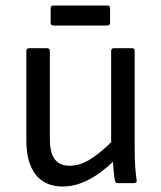

<svg xmlns="http://www.w3.org/2000/svg" viewBox="-20 -662 582 694"><path d="M172.9 -569.8Q163.1 -569.8 163.1 -580.1V-631.8Q163.1 -642.1 172.9 -642.1H368.2Q377.9 -642.1 377.9 -631.8V-580.1Q377.9 -569.8 368.2 -569.8ZM207 12.2Q143.1 12.2 109.1 -30.8Q75.2 -73.7 75.2 -154.8V-478Q75.2 -487.8 85 -487.8H149.9Q160.2 -487.8 160.2 -478V-159.2Q160.2 -109.9 177.7 -86.4Q195.3 -63 231.9 -63Q265.6 -63 299.8 -82.3Q334 -101.6 381.8 -147.9V-478Q381.8 -487.8 392.1 -487.8H457Q466.8 -487.8 466.8 -478V-122.1Q466.8 -54.7 474.1 -9.8Q475.1 -5.4 471.9 -2.7Q468.8 0 462.9 0H407.2Q396.5 0 395 -9.8Q389.2 -51.3 388.2 -77.1Q294.4 12.2 207 12.2Z"/></svg>

Font: Sofia Sans
Style: Regular
Weight: 400
Designer: Botio Nikoltchev, Ani Petrova
Foundry: lettersoup
Version: Version 4.100